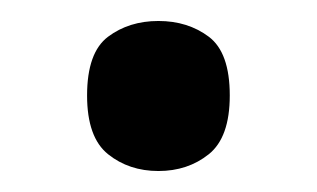

<svg xmlns="http://www.w3.org/2000/svg" viewBox="-20 -447 302 183"><path d="M131 -284Q103 -284 83 -300Q63 -316 63 -356Q63 -397 83 -412Q103 -427 131 -427Q159 -427 179 -412Q199 -397 199 -356Q199 -316 179 -300Q159 -284 131 -284Z"/></svg>

Font: Noto Serif Kannada Medium
Style: Regular
Weight: 500
Version: Version 2.003